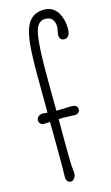

<svg xmlns="http://www.w3.org/2000/svg" viewBox="-133 -921 561 971"><g transform="rotate(-15 148.0 -435.5)"><path d="M240.2 -731 246.6 -769Q246.6 -812.5 217.8 -822.8Q209.5 -825.7 196 -825.7Q182.6 -825.7 169.9 -816.9Q157.2 -808.1 148.4 -783.7Q128.9 -726.6 131.8 -485.4Q132.8 -421.9 132.8 -362.3L211.4 -364.7Q244.1 -364.7 244.1 -340.3Q244.1 -325.2 227.5 -318.4Q221.7 -316.4 209 -317.4Q169.9 -319.3 156.2 -319.3Q143.1 -319.3 132.8 -318.8V-231.4Q132.8 -89.8 136.2 -61.5Q139.6 -33.2 137.7 -24.4Q135.7 -15.6 131.3 -9.8Q122.6 2.9 111.6 2.9Q100.6 2.9 93.5 -5.9Q86.4 -14.6 87.2 -30.8Q87.9 -46.9 88.1 -75.9Q88.4 -105 88.1 -145.8Q87.9 -186.5 87.9 -237.3Q87.4 -274.9 86.9 -315.9Q75.7 -314.9 60.5 -314.5Q44.4 -313.5 37.1 -321.3Q29.8 -329.1 29.8 -337.9Q29.8 -346.7 33 -351.8Q36.1 -356.9 41 -360.4Q50.3 -366.7 61 -366.7L86.9 -364.7Q85.9 -470.7 85.9 -566.4Q85.9 -670.9 91.6 -723.6Q97.2 -776.4 110.4 -809.6Q136.2 -872.6 204.1 -872.6Q267.6 -872.6 289.1 -801.3Q296.4 -777.8 296.4 -750.2Q296.4 -722.7 287.6 -711.9Q278.8 -701.2 267.1 -701.2Q240.2 -701.2 240.2 -731Z"/></g></svg>

Font: Pompiere 
Style: Regular
Weight: 400
Designer: Karolina Lach
Foundry: Sorkin Type Co.
Version: Version 1.002